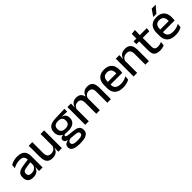

<svg xmlns="http://www.w3.org/2000/svg" viewBox="297 -2114 3732 3732"><g transform="rotate(-45 2163.0 -248.0)"><path d="M447 0H349.5L353.5 -116L350 -131V-285L350.5 -309.5Q350.5 -366 321.8 -392.5Q293 -419 229.5 -419Q178 -419 134 -404.5Q90 -390 54.5 -371L63.5 -453Q83.5 -464.5 110.5 -475.5Q137.5 -486.5 171.5 -493.5Q205.5 -500.5 246 -500.5Q301.5 -500.5 340 -487.2Q378.5 -474 402 -449Q425.5 -424 436.2 -389Q447 -354 447 -311ZM184 11Q111.5 11 73 -24.8Q34.5 -60.5 34.5 -126.5V-141.5Q34.5 -211.5 77.8 -245.2Q121 -279 214 -292L361 -313L366.5 -242L225.5 -222Q175 -215 153.5 -197.8Q132 -180.5 132 -147V-140Q132 -106.5 152.8 -88.5Q173.5 -70.5 216 -70.5Q255 -70.5 283 -83.5Q311 -96.5 328.5 -118.2Q346 -140 352.5 -166.5L366 -101H348Q340 -71 321.5 -45.5Q303 -20 269.8 -4.5Q236.5 11 184 11Z M555 -489H653V-187Q653 -152 662.8 -125.8Q672.5 -99.5 695 -85Q717.5 -70.5 755.5 -70.5Q791.5 -70.5 817.2 -83.5Q843 -96.5 859.5 -118.8Q876 -141 882.5 -168.5L898.5 -100.5H877.5Q869 -70 849.5 -44.5Q830 -19 797.5 -4Q765 11 717 11Q660 11 624.2 -10.8Q588.5 -32.5 571.8 -74.2Q555 -116 555 -176ZM879 -489H977V0H879L883 -114.5L879 -120.5Z M1297.5 -148Q1194.5 -148 1139.5 -192Q1084.5 -236 1084.5 -317.5V-325.5Q1084.5 -377 1106 -414.8Q1127.5 -452.5 1174.8 -473.8Q1222 -495 1298.5 -497.5L1552.5 -506V-429.5L1416.5 -435.5V-430Q1445.5 -422.5 1464.8 -406.8Q1484 -391 1494 -367.5Q1504 -344 1504 -312V-306.5Q1504 -229.5 1451.8 -188.8Q1399.5 -148 1297.5 -148ZM1293.5 110.5H1306Q1348.5 110.5 1378 104.5Q1407.5 98.5 1423.2 85.5Q1439 72.5 1439 51V49.5Q1439 24 1421 11.2Q1403 -1.5 1358.5 -5.5L1217.5 -19L1242 -20Q1218 -16 1199.8 -7.8Q1181.5 0.5 1171.2 13.8Q1161 27 1161 46.5V47.5Q1161 70.5 1176.8 84.5Q1192.5 98.5 1222.2 104.5Q1252 110.5 1293.5 110.5ZM1304 188.5H1287.5Q1220 188.5 1171.2 176.8Q1122.5 165 1096.2 139.2Q1070 113.5 1070 71V69Q1070 40.5 1082.8 21Q1095.5 1.5 1117.8 -10.2Q1140 -22 1167.5 -26V-31Q1131 -38.5 1113.2 -55.8Q1095.5 -73 1095.5 -100.5V-101Q1095.5 -120 1104 -133.8Q1112.5 -147.5 1129.8 -155.8Q1147 -164 1173 -166.5V-177.5L1276 -152.5L1238.5 -154Q1209 -153.5 1197.8 -146.5Q1186.5 -139.5 1186.5 -126.5V-126Q1186.5 -111 1203.2 -103.8Q1220 -96.5 1260 -92L1379 -79Q1458 -70.5 1494.5 -40.5Q1531 -10.5 1531 50.5V53Q1531 100 1503.8 130Q1476.5 160 1425.8 174.2Q1375 188.5 1304 188.5ZM1296 -220Q1334.5 -220 1360.2 -231.2Q1386 -242.5 1399 -265Q1412 -287.5 1412 -320V-327.5Q1412 -359.5 1399.2 -381.5Q1386.5 -403.5 1361.2 -415Q1336 -426.5 1297.5 -426.5H1295Q1253.5 -426.5 1227.5 -414.2Q1201.5 -402 1189.8 -379.8Q1178 -357.5 1178 -327V-320Q1178 -287.5 1191 -265Q1204 -242.5 1230.2 -231.2Q1256.5 -220 1296 -220Z M2324 0H2226V-304.5Q2226 -339 2217.2 -364.8Q2208.5 -390.5 2188.2 -404.5Q2168 -418.5 2133.5 -418.5Q2100.5 -418.5 2076.5 -405.5Q2052.5 -392.5 2037.8 -370.5Q2023 -348.5 2016.5 -320.5L2003.5 -388.5H2015Q2024 -418 2042.5 -443.5Q2061 -469 2092.5 -484.5Q2124 -500 2172 -500Q2226 -500 2259.5 -478.8Q2293 -457.5 2308.5 -416.2Q2324 -375 2324 -315.5ZM1716.5 0H1618.5V-489H1716.5L1712.5 -374.5L1716.5 -368.5ZM2020 0H1922.5V-304.5Q1922.5 -339 1913.8 -364.8Q1905 -390.5 1884.8 -404.5Q1864.5 -418.5 1830 -418.5Q1797 -418.5 1773 -405.5Q1749 -392.5 1734.2 -370.5Q1719.5 -348.5 1713 -320.5L1697 -388.5H1718Q1726 -419.5 1744.2 -444.8Q1762.5 -470 1793 -485Q1823.5 -500 1868 -500Q1936 -500 1971 -465Q2006 -430 2015 -363Q2017.5 -353.5 2018.8 -341.5Q2020 -329.5 2020 -318Z M2656.5 11.5Q2539.5 11.5 2481.2 -44.2Q2423 -100 2423 -205V-285Q2423 -388.5 2477.2 -445.2Q2531.5 -502 2635.5 -502Q2706 -502 2753 -476.2Q2800 -450.5 2823.5 -403.5Q2847 -356.5 2847 -292V-273.5Q2847 -256.5 2845.5 -239Q2844 -221.5 2841.5 -205.5H2751.5Q2752.5 -231.5 2752.8 -254.5Q2753 -277.5 2753 -296.5Q2753 -337 2740 -365Q2727 -393 2701 -407.8Q2675 -422.5 2635.5 -422.5Q2577 -422.5 2548.5 -389.2Q2520 -356 2520 -294.5V-248.5L2520.5 -237V-193.5Q2520.5 -166 2528.8 -143.5Q2537 -121 2555.2 -104.8Q2573.5 -88.5 2602.5 -79.8Q2631.5 -71 2673 -71Q2720 -71 2761.2 -83Q2802.5 -95 2839 -115L2830 -31.5Q2797 -12 2753.2 -0.2Q2709.5 11.5 2656.5 11.5ZM2821.5 -205.5H2475V-279H2821.5Z M3370 0H3272V-302Q3272 -337.5 3262.2 -363.5Q3252.5 -389.5 3230.2 -404Q3208 -418.5 3169.5 -418.5Q3134 -418.5 3108 -405.5Q3082 -392.5 3065.8 -370.5Q3049.5 -348.5 3042.5 -320.5L3026.5 -388.5H3047.5Q3056 -419.5 3075.5 -444.8Q3095 -470 3127.5 -485Q3160 -500 3208 -500Q3265.5 -500 3301 -478.2Q3336.5 -456.5 3353.2 -415Q3370 -373.5 3370 -313ZM3046 0H2948V-489H3046L3042 -374.5L3046 -368.5Z M3668.5 10Q3610 10 3574.5 -7.8Q3539 -25.5 3523 -61.2Q3507 -97 3507 -150.5V-449.5H3604V-162Q3604 -117 3624.5 -96Q3645 -75 3693.5 -75Q3722.5 -75 3749 -81Q3775.5 -87 3798 -98L3789.5 -15Q3765.5 -3 3734 3.5Q3702.5 10 3668.5 10ZM3785 -405H3430.5V-483H3793.5ZM3601.5 -474.5H3508L3507.5 -609L3605.5 -620.5Z M4096.5 11.5Q3979.5 11.5 3921.2 -44.2Q3863 -100 3863 -205V-285Q3863 -388.5 3917.2 -445.2Q3971.5 -502 4075.5 -502Q4146 -502 4193 -476.2Q4240 -450.5 4263.5 -403.5Q4287 -356.5 4287 -292V-273.5Q4287 -256.5 4285.5 -239Q4284 -221.5 4281.5 -205.5H4191.5Q4192.5 -231.5 4192.8 -254.5Q4193 -277.5 4193 -296.5Q4193 -337 4180 -365Q4167 -393 4141 -407.8Q4115 -422.5 4075.5 -422.5Q4017 -422.5 3988.5 -389.2Q3960 -356 3960 -294.5V-248.5L3960.5 -237V-193.5Q3960.5 -166 3968.8 -143.5Q3977 -121 3995.2 -104.8Q4013.5 -88.5 4042.5 -79.8Q4071.5 -71 4113 -71Q4160 -71 4201.2 -83Q4242.5 -95 4279 -115L4270 -31.5Q4237 -12 4193.2 -0.2Q4149.5 11.5 4096.5 11.5ZM4261.5 -205.5H3915V-279H4261.5ZM4035.5 -548 4130 -684H4238V-682.5L4121.5 -546.5H4035.5Z"/></g></svg>

Font: Anek Kannada Medium
Style: Regular
Weight: 500
Designer: Vaishnavi Murthy, Maithili Shingre (Kannada) & Yesha Goshar (Latin)
Foundry: Ek Type
Version: Version 1.003